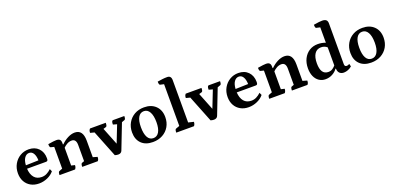

<svg xmlns="http://www.w3.org/2000/svg" viewBox="5 -1634 5234 2546"><g transform="rotate(-20 2622.0 -361.0)"><path d="M256 12Q190 12 140 -16Q90 -44 62.5 -94Q35 -144 35 -210Q35 -282 67 -339Q99 -396 153.5 -429Q208 -462 275 -462Q362 -462 414 -408.5Q466 -355 466 -267Q466 -242 459 -234.5Q452 -227 437 -227H170Q175 -146 212.5 -101.5Q250 -57 318 -57Q355 -57 387.5 -73Q420 -89 452 -119L468 -83Q434 -40 376 -14Q318 12 256 12ZM266 -415Q227 -415 201 -378.5Q175 -342 171 -275L350 -280Q348 -344 326 -379.5Q304 -415 266 -415Z M546 0Q546 -45 562 -51L608 -69V-376L561 -388Q546 -392 546 -437Q594 -445 620 -448Q646 -451 664 -451Q697 -451 712 -436Q727 -421 727 -388V-367H734Q778 -411 829 -436.5Q880 -462 926 -462Q1041 -462 1041 -306V-73L1103 -55Q1103 -36 1099.5 -24Q1096 -12 1085 0H866Q866 -45 882 -51L915 -63V-291Q915 -376 852 -376Q816 -376 784 -357Q752 -338 734 -318V-67L784 -55Q784 -22 765 0Z M1371 10Q1360 10 1347 7.5Q1334 5 1325 2L1176 -373L1118 -388Q1118 -407 1122 -419Q1126 -431 1137 -443H1359Q1359 -395 1343 -389L1303 -377L1400 -133L1494 -373L1440 -388Q1440 -413 1443.5 -424.5Q1447 -436 1457 -443H1621Q1621 -419 1617 -407Q1613 -395 1605 -392L1564 -377L1427 -24Q1414 10 1371 10Z M1862 12Q1759 12 1701 -45.5Q1643 -103 1643 -202Q1643 -278 1676.5 -336.5Q1710 -395 1768.5 -428.5Q1827 -462 1904 -462Q2006 -462 2066.5 -403Q2127 -344 2127 -245Q2127 -170 2093.5 -112Q2060 -54 2000 -21Q1940 12 1862 12ZM1885 -35Q1937 -35 1965.5 -83.5Q1994 -132 1994 -221Q1994 -313 1965.5 -364Q1937 -415 1885 -415Q1833 -415 1805 -366.5Q1777 -318 1777 -227Q1777 -135 1804.5 -85Q1832 -35 1885 -35Z M2193 0Q2193 -24 2197 -36Q2201 -48 2209 -51L2261 -70V-659L2208 -671Q2193 -675 2193 -720Q2231 -726 2263.5 -730Q2296 -734 2331 -734Q2387 -734 2387 -670V-73L2462 -55Q2462 -22 2443 0Z M2722 10Q2711 10 2698 7.5Q2685 5 2676 2L2527 -373L2469 -388Q2469 -407 2473 -419Q2477 -431 2488 -443H2710Q2710 -395 2694 -389L2654 -377L2751 -133L2845 -373L2791 -388Q2791 -413 2794.5 -424.5Q2798 -436 2808 -443H2972Q2972 -419 2968 -407Q2964 -395 2956 -392L2915 -377L2778 -24Q2765 10 2722 10Z M3215 12Q3149 12 3099 -16Q3049 -44 3021.5 -94Q2994 -144 2994 -210Q2994 -282 3026 -339Q3058 -396 3112.5 -429Q3167 -462 3234 -462Q3321 -462 3373 -408.5Q3425 -355 3425 -267Q3425 -242 3418 -234.5Q3411 -227 3396 -227H3129Q3134 -146 3171.5 -101.5Q3209 -57 3277 -57Q3314 -57 3346.5 -73Q3379 -89 3411 -119L3427 -83Q3393 -40 3335 -14Q3277 12 3215 12ZM3225 -415Q3186 -415 3160 -378.5Q3134 -342 3130 -275L3309 -280Q3307 -344 3285 -379.5Q3263 -415 3225 -415Z M3505 0Q3505 -45 3521 -51L3567 -69V-376L3520 -388Q3505 -392 3505 -437Q3553 -445 3579 -448Q3605 -451 3623 -451Q3656 -451 3671 -436Q3686 -421 3686 -388V-367H3693Q3737 -411 3788 -436.5Q3839 -462 3885 -462Q4000 -462 4000 -306V-73L4062 -55Q4062 -36 4058.5 -24Q4055 -12 4044 0H3825Q3825 -45 3841 -51L3874 -63V-291Q3874 -376 3811 -376Q3775 -376 3743 -357Q3711 -338 3693 -318V-67L3743 -55Q3743 -22 3724 0Z M4298 12Q4247 12 4207.5 -14.5Q4168 -41 4146.5 -89.5Q4125 -138 4125 -202Q4125 -279 4154.5 -337.5Q4184 -396 4236 -429Q4288 -462 4356 -462Q4412 -462 4465 -442V-659L4412 -671Q4397 -674 4397 -720Q4443 -728 4471 -731Q4499 -734 4517 -734Q4555 -734 4573 -718.5Q4591 -703 4591 -670V-94Q4591 -59 4620 -59Q4631 -59 4642 -63Q4653 -67 4660 -72L4670 -34Q4648 -13 4616.5 -0.5Q4585 12 4556 12Q4517 12 4495 -11Q4473 -34 4473 -74H4466Q4441 -37 4396 -12.5Q4351 12 4298 12ZM4365 -66Q4399 -66 4423.5 -82Q4448 -98 4467 -121V-376Q4450 -391 4429 -399Q4408 -407 4382 -407Q4323 -407 4291 -359.5Q4259 -312 4259 -225Q4259 -66 4365 -66Z M4943 12Q4840 12 4782 -45.5Q4724 -103 4724 -202Q4724 -278 4757.5 -336.5Q4791 -395 4849.5 -428.5Q4908 -462 4985 -462Q5087 -462 5147.5 -403Q5208 -344 5208 -245Q5208 -170 5174.5 -112Q5141 -54 5081 -21Q5021 12 4943 12ZM4966 -35Q5018 -35 5046.5 -83.5Q5075 -132 5075 -221Q5075 -313 5046.5 -364Q5018 -415 4966 -415Q4914 -415 4886 -366.5Q4858 -318 4858 -227Q4858 -135 4885.5 -85Q4913 -35 4966 -35Z"/></g></svg>

Font: Petrona
Style: Bold
Weight: 700
Designer: Ringo R. Seeber
Foundry: Ringo R. Seeber
Version: Version 2.001; ttfautohint (v1.8.3)